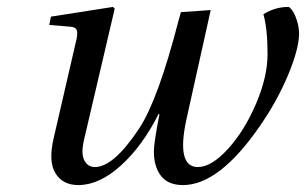

<svg xmlns="http://www.w3.org/2000/svg" viewBox="-20 -522 883 554"><path d="M122 -450 127 -474 306 -502 311 -497 223 -121Q213 -80 223 -60Q233 -40 254 -40Q308 -40 382 -152Q436 -234 495 -462Q500 -479 502 -487L588 -493L518 -178Q488 -40 551 -40Q590 -40 637.5 -92Q685 -144 718.5 -222Q752 -300 752 -366Q752 -439 740 -481Q774 -502 812 -502Q816 -502 823.5 -491.5Q831 -481 837 -462Q843 -443 843 -424Q842 -379 811 -305Q780 -231 731 -160Q613 12 508 12Q465 12 444.5 -14.5Q424 -41 424 -85Q424 -110 440 -192L438 -194Q392 -102 329.5 -45Q267 12 206 12Q161 12 140 -22Q119 -56 135 -124L198 -397Q205 -423 202 -433.5Q199 -444 183 -445Z"/></svg>

Font: Heuristica
Style: Italic
Weight: 400
Italic angle: -13°
Version: Version 1.0.2